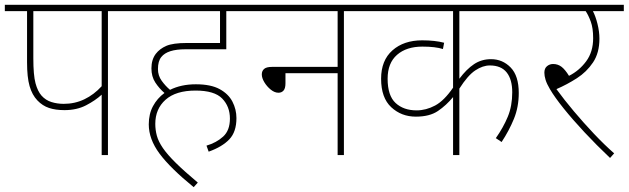

<svg xmlns="http://www.w3.org/2000/svg" viewBox="-20 -642 2603 795"><path d="M427 -596V0H401V-250Q375 -226 336.5 -206Q298 -186 247 -186Q210 -186 183 -195Q156 -204 135 -226Q113 -249 102.5 -285.5Q92 -322 92 -384V-596H0V-622H542V-596ZM401 -596H118V-401Q118 -331 127 -297.5Q136 -264 152 -246Q169 -227 193 -219.5Q217 -212 244 -212Q290 -212 329.5 -231Q369 -250 401 -285Z M835 -39Q876 -51 904 -76.5Q932 -102 932 -151Q932 -201 900 -234Q868 -267 790 -267Q708 -267 665.5 -229Q623 -191 623 -129Q623 -104 629.5 -80Q636 -56 654.5 -29Q673 -2 708 32.5Q743 67 799 114L782 133Q685 54 640.5 -6Q596 -66 596 -127Q596 -170 613.5 -202.5Q631 -235 661 -257Q639 -276 623 -300.5Q607 -325 607 -359Q607 -395 625 -419Q641 -440 668.5 -452Q696 -464 754 -464H891V-596H527V-622H1032V-596H917V-438H748Q673 -438 648 -406Q634 -389 634 -356Q634 -329 649.5 -307.5Q665 -286 684 -270Q730 -293 791 -293Q853 -293 889.5 -273Q926 -253 942.5 -221Q959 -189 959 -153Q959 -96 929.5 -65Q900 -34 844 -14Z M1017 -622H1519V-596H1404V0H1378V-339H1162V-297Q1162 -276 1154 -267Q1146 -258 1133 -258Q1117 -258 1101 -271Q1085 -284 1074.5 -301.5Q1064 -319 1064 -334Q1064 -348 1073.5 -356.5Q1083 -365 1106 -365H1378V-596H1017Z M2196 -596H1882V-316Q1912 -356 1943 -376.5Q1974 -397 2013 -397Q2061 -397 2094.5 -362.5Q2128 -328 2128 -257Q2128 -199 2108 -150Q2088 -101 2057 -54L2033 -70Q2064 -114 2082.5 -158.5Q2101 -203 2101 -260Q2101 -313 2078 -342Q2055 -371 2008 -371Q1979 -371 1948 -350.5Q1917 -330 1882 -275V0H1856V-240Q1828 -206 1793.5 -182.5Q1759 -159 1702 -159Q1642 -159 1600 -198Q1558 -237 1558 -316Q1558 -392 1605 -433.5Q1652 -475 1728 -475Q1781 -475 1819 -465L1814 -439Q1783 -449 1729 -449Q1663 -449 1624 -415Q1585 -381 1585 -316Q1585 -246 1618 -215.5Q1651 -185 1705 -185Q1744 -185 1781.5 -205Q1819 -225 1856 -279V-596H1504V-622H2196Z M2523 -7 2506 12Q2449 -42 2400 -94.5Q2351 -147 2314 -193Q2277 -239 2257 -273Q2244 -295 2239 -311.5Q2234 -328 2234 -341Q2234 -359 2245 -368Q2256 -377 2270 -377Q2290 -377 2305 -365.5Q2320 -354 2336 -328Q2378 -349 2407 -388Q2436 -427 2436 -484Q2436 -526 2426 -553Q2416 -580 2405 -596H2181V-622H2563V-596H2435Q2446 -575 2454 -543Q2462 -511 2462 -482Q2462 -423 2435.5 -383.5Q2409 -344 2368.5 -318Q2328 -292 2284 -273Q2316 -229 2356 -181.5Q2396 -134 2439 -88.5Q2482 -43 2523 -7Z"/></svg>

Font: Noto Sans Devanagari Thin
Style: Regular
Weight: 100
Designer: Jelle Bosma - Monotype Design Team
Foundry: Monotype Imaging Inc.
Version: Version 2.004; ttfautohint (v1.8.4.7-5d5b)